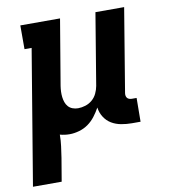

<svg xmlns="http://www.w3.org/2000/svg" viewBox="-89 -590 772 876"><g transform="rotate(-10 296.5 -152.5)"><path d="M-7 215 97 -410H64V-520H248L197 -216Q195 -203 194.5 -190Q194 -177 195.5 -164.5Q197 -152 201 -140.5Q205 -129 213 -120Q221 -111 233 -106.5Q245 -102 258 -102Q275 -102 292.5 -107.5Q310 -113 324 -125Q338 -137 346 -154Q354 -171 357 -188L412 -520H545L481 -133Q480 -127 481 -121Q482 -115 485.5 -110.5Q489 -106 495 -104Q501 -102 507 -102H529L528 8H488Q463 8 438.5 3.5Q414 -1 394 -13Q374 -25 361 -45.5Q348 -66 345 -90Q334 -70 319.5 -51Q305 -32 286 -18.5Q267 -5 244 1.5Q221 8 200 8Q188 8 177 6.5Q166 5 155 2Q155 29 151.5 55Q148 81 144 108L126 215Z"/></g></svg>

Font: Iosevka HT Extrabold Extended
Style: Italic
Weight: 800
Width: 7
Italic angle: -9°
Monospace: yes
Designer: Belleve Invis
Foundry: Belleve Invis
Version: Version 32.3.0; ttfautohint (v1.8.4)